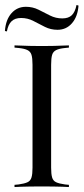

<svg xmlns="http://www.w3.org/2000/svg" viewBox="-23 -754 337 774"><path d="M137.1 -2.4Q115.3 -2.4 96 -2Q76.6 -1.6 61.3 -1.2Q46 -0.8 35.5 0V-8.9L52.4 -10.5Q75.8 -13.7 87.9 -19.4Q100 -25 104 -38.7Q108.1 -52.4 108.1 -78.2V-492.7Q108.1 -519.4 104 -532.7Q100 -546 87.9 -552Q75.8 -558.1 52.4 -560.5L35.5 -562.1V-571Q46 -571 61.3 -570.2Q76.6 -569.4 96 -569Q115.3 -568.5 137.1 -568.5H146H154Q175.8 -568.5 195.2 -569Q214.5 -569.4 229.4 -570.2Q244.4 -571 254.8 -571V-562.1L238.7 -560.5Q215.3 -558.1 203.2 -552Q191.1 -546 187.1 -532.7Q183.1 -519.4 183.1 -492.7V-78.2Q183.1 -52.4 187.1 -38.7Q191.1 -25 203.2 -19.4Q215.3 -13.7 238.7 -10.5L254.8 -8.9V0Q244.4 -0.8 229.4 -1.2Q214.5 -1.6 195.2 -2Q175.8 -2.4 154 -2.4H146ZM208.9 -633.9Q181.5 -633.9 158.1 -645.6Q134.7 -657.3 111.7 -669.4Q88.7 -681.5 62.1 -681.5Q37.1 -681.5 23.4 -668.1Q9.7 -654.8 4.8 -627.4L-3.2 -629Q0 -674.2 23 -700.4Q46 -726.6 81.5 -726.6Q108.9 -726.6 132.3 -714.9Q155.6 -703.2 178.6 -691.5Q201.6 -679.8 228.2 -679.8Q253.2 -679.8 266.5 -692.7Q279.8 -705.6 285.5 -733.9L293.5 -731.5Q290.3 -687.1 267.3 -660.5Q244.4 -633.9 208.9 -633.9Z"/></svg>

Font: Playfair 144pt SemiCondensed Light
Style: Regular
Weight: 300
Width: 4
Designer: Claus Eggers Sørensen
Foundry: Claus Eggers Sørensen
Version: Version 2.203